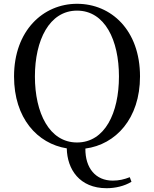

<svg xmlns="http://www.w3.org/2000/svg" viewBox="-20 -769 812 1012"><path d="M386 -18C240 -18 164 -174 164 -366C164 -557 240 -713 386 -713C533 -713 607 -557 607 -366C607 -174 533 -18 386 -18ZM542 223C587 223 636 212 673 189L664 165C633 177 607 183 574 183C485 183 429 118 430 14C590 -7 718 -144 718 -366C718 -610 566 -749 386 -749C207 -749 54 -607 54 -366C54 -146 177 -12 332 13C334 123 399 223 542 223Z"/></svg>

Font: Noto Serif KR Medium
Style: Regular
Weight: 500
Designer: Ryoko NISHIZUKA 西塚涼子 (kana & ideographs); Frank Grießhammer (Latin, Greek & Cyrillic); Wenlong ZHANG 张文龙 (bopomofo); San
Foundry: Adobe
Version: Version 2.001;hotconv 1.1.0;makeotfexe 2.6.0